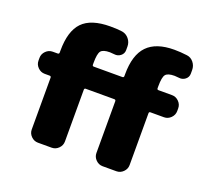

<svg xmlns="http://www.w3.org/2000/svg" viewBox="-125 -900 1165 1060"><g transform="rotate(20 458.0 -370.0)"><path d="M803 -735Q827 -732 842.5 -712.5Q858 -693 858 -668V-647Q858 -626 841.5 -613Q825 -600 804 -603Q786 -605 778 -605Q738 -605 725.5 -589Q713 -573 713 -520V-509Q713 -500 721 -500H801Q824 -500 841 -483Q858 -466 858 -443V-427Q858 -404 841 -387Q824 -370 801 -370H721Q713 -370 713 -361V-57Q713 -34 696 -17Q679 0 656 0H575Q552 0 535 -17Q518 -34 518 -57V-361Q518 -370 509 -370H341Q333 -370 333 -361V-57Q333 -34 316 -17Q299 0 276 0H195Q172 0 155 -17Q138 -34 138 -57V-361Q138 -370 129 -370H100Q77 -370 60 -387Q43 -404 43 -427V-443Q43 -466 60 -483Q77 -500 100 -500H129Q138 -500 138 -509V-520Q138 -635 188.5 -687.5Q239 -740 352 -740Q393 -740 422 -736Q446 -732 462 -712.5Q478 -693 478 -668V-647Q478 -626 461.5 -613Q445 -600 424 -603Q406 -605 398 -605Q358 -605 345.5 -589Q333 -573 333 -520V-509Q333 -500 341 -500H509Q518 -500 518 -509V-520Q518 -633 569.5 -686.5Q621 -740 728 -740Q763 -740 803 -735Z"/></g></svg>

Font: Rounded Mplus 1c Black
Style: Regular
Weight: 900
Version: Version 1.059.20150529